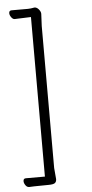

<svg xmlns="http://www.w3.org/2000/svg" viewBox="-61 -800 472 983"><g transform="rotate(-5 175.0 -308.5)"><path d="M48 148Q37 148 29.5 137Q22 126 22 116Q22 102 35 102H133V-718Q58 -715 49 -715Q40 -715 32 -726Q24 -737 24 -747Q24 -761 37 -761H121Q135 -761 155 -765Q167 -765 177 -753Q187 -741 187 -730L184 -667V62L189 120Q189 133 181 139.5Q173 146 148 146L74 147Q57 147 50 148Z"/></g></svg>

Font: LXGW WenKai TC Light
Style: Regular
Weight: 300
Designer: LXGW / Fontworks Inc.
Foundry: LXGW / Fontworks Inc.
Version: Version 1.330